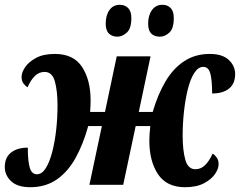

<svg xmlns="http://www.w3.org/2000/svg" viewBox="-38 -771 1001 801"><path d="M88 10Q35 10 8.5 -15Q-18 -40 -18 -74Q-18 -114 8 -134.5Q34 -155 78 -155Q78 -100 86 -72Q94 -44 116 -44Q137 -44 153 -69.5Q169 -95 180 -137.5Q191 -180 196.5 -230.5Q202 -281 202 -331Q202 -391 191 -431Q180 -471 148 -471Q125 -471 107.5 -454Q90 -437 77 -407Q68 -412 60 -422.5Q52 -433 52 -450Q52 -469 67 -491Q82 -513 112.5 -529.5Q143 -546 191 -546Q269 -546 304.5 -491.5Q340 -437 340 -352Q340 -342 339.5 -330Q339 -318 338 -304H400L449 -536H590L541 -304H599Q620 -376 652 -430.5Q684 -485 730 -515.5Q776 -546 837 -546Q890 -546 916.5 -521Q943 -496 943 -462Q943 -422 917.5 -401.5Q892 -381 847 -381Q847 -436 839.5 -464Q832 -492 810 -492Q789 -492 772.5 -466.5Q756 -441 745.5 -398.5Q735 -356 729.5 -305.5Q724 -255 724 -205Q724 -145 735 -105Q746 -65 777 -65Q800 -65 817.5 -82Q835 -99 849 -130Q858 -125 866 -114Q874 -103 874 -86Q874 -67 859 -45Q844 -23 813 -6.5Q782 10 734 10Q657 10 621 -44.5Q585 -99 585 -184Q585 -197 586 -211.5Q587 -226 589 -245H528L476 0H335L387 -245H330Q309 -169 277 -111.5Q245 -54 198.5 -22Q152 10 88 10ZM629 -618Q606 -618 593 -631Q580 -644 580 -672Q580 -707 596 -729Q612 -751 639 -751Q661 -751 674 -737.5Q687 -724 687 -696Q687 -652 668.5 -635Q650 -618 629 -618ZM452 -618Q430 -618 416.5 -631Q403 -644 403 -672Q403 -707 418.5 -729Q434 -751 462 -751Q483 -751 496.5 -737.5Q510 -724 510 -696Q510 -652 491 -635Q472 -618 452 -618Z"/></svg>

Font: Noto Serif ExtraCondensed ExtraBold
Style: Italic
Weight: 800
Width: 2
Italic angle: -12°
Designer: Monotype Design Team
Foundry: Monotype Imaging Inc.
Version: Version 2.013